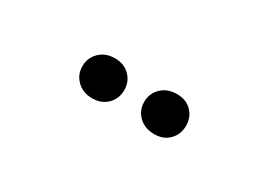

<svg xmlns="http://www.w3.org/2000/svg" viewBox="-14 -784 615 439"><g transform="rotate(30 293.0 -564.5)"><path d="M211.9 -511.7Q187.5 -511.7 171.9 -526.9Q156.2 -542 156.2 -564.5Q156.2 -586.9 171.9 -602.1Q187.5 -617.2 211.9 -617.2Q236.3 -617.2 251.5 -602.1Q266.6 -586.9 266.6 -564.5Q266.6 -542 251.5 -526.9Q236.3 -511.7 211.9 -511.7ZM376 -511.7Q350.6 -511.7 335 -526.9Q319.3 -542 319.3 -564.5Q319.3 -586.9 335 -602.1Q350.6 -617.2 376 -617.2Q400.4 -617.2 415 -602.1Q429.7 -586.9 429.7 -564.5Q429.7 -542 415 -526.9Q400.4 -511.7 376 -511.7Z"/></g></svg>

Font: Crimson Pro ExtraLight Medium
Style: Regular
Weight: 500
Version: Version 1.002